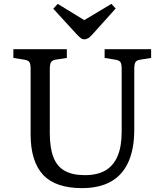

<svg xmlns="http://www.w3.org/2000/svg" viewBox="-20 -957 846 991"><path d="M403 14Q336 14 285.5 -3Q235 -20 203 -54Q171 -88 154.5 -140.5Q138 -193 138 -263V-602Q138 -627 131.5 -636.5Q125 -646 105 -649L49 -658V-703H325V-658L267 -649Q249 -646 243 -635.5Q237 -625 237 -598V-270Q237 -194 255.5 -146Q274 -98 314 -75.5Q354 -53 418 -53Q483 -53 524.5 -77.5Q566 -102 587 -151.5Q608 -201 608 -277V-602Q608 -627 601.5 -636.5Q595 -646 575 -649L520 -658V-703H760V-658L704 -649Q685 -646 679 -636Q673 -626 673 -598V-288Q673 -188 642.5 -120.5Q612 -53 552 -19.5Q492 14 403 14ZM415 -754Q405 -754 396.5 -760.5Q388 -767 374 -782L255 -912L278 -937L415 -853L555 -937L577 -913L454 -776Q445 -766 435.5 -760Q426 -754 415 -754Z"/></svg>

Font: Literata 18pt
Style: Regular
Weight: 400
Designer: Latin by Veronika Burian and Jose Scaglione. Greek by Irene Vlachou. Cyrillic by Vera Evstafieva.
Foundry: TypeTogether
Version: Version 3.103;gftools[0.9.29]